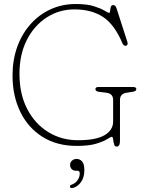

<svg xmlns="http://www.w3.org/2000/svg" viewBox="-20 -732 736 981"><path d="M593 -12Q593 17 576 17Q566 17 562.8 4.5Q559.5 -8 558 -20.5Q556.5 -33 551 -33Q546 -33 527.8 -21.2Q509.5 -9.5 472.2 2Q435 13.5 372 13.5Q270.5 13.5 196.8 -33Q123 -79.5 83.5 -161Q44 -242.5 44 -346Q44 -425.5 68 -492.2Q92 -559 135.8 -608.2Q179.5 -657.5 238.5 -684.5Q297.5 -711.5 367 -711.5Q425 -711.5 460.2 -700.2Q495.5 -689 513.5 -677.8Q531.5 -666.5 538 -666.5Q542 -666.5 542.8 -676.2Q543.5 -686 546 -696Q548.5 -706 558.5 -706Q563.5 -706 567.8 -702.8Q572 -699.5 575.5 -689.5L631 -517Q633.5 -509.5 630.8 -503.8Q628 -498 621.5 -498Q610.5 -498.5 605.5 -511Q565 -607 506.2 -645.5Q447.5 -684 360 -684Q282.5 -684 218.8 -643Q155 -602 117.2 -528Q79.5 -454 79.5 -355Q79.5 -250.5 119.5 -174.2Q159.5 -98 227.2 -56.8Q295 -15.5 378 -15.5Q471 -15.5 514.5 -41.5Q558 -67.5 558 -111V-221Q558 -253.5 525 -258L485 -263Q467.5 -265.5 467.5 -276.5Q467.5 -287.5 483 -287.5H660.5Q676.5 -287.5 676.5 -276.5Q676.5 -266 658 -263L625.5 -258Q593 -252.5 593 -221ZM368 140.5Q354.5 140.5 346.2 131.8Q338 123 338 111Q338 97.5 347.8 88.8Q357.5 80 371.5 80Q388 80 399.5 92.8Q411 105.5 411 137.5Q411 173 395 196.8Q379 220.5 353.5 228Q342 231.5 338 224Q335 214.5 346 211.5Q365 205 376.2 188.8Q387.5 172.5 387.5 154.5Q387.5 140.5 375.5 140.5Z"/></svg>

Font: Fraunces 72pt SuperSoft Thin
Style: Regular
Weight: 100
Version: Version 1.000;[b76b70a41]